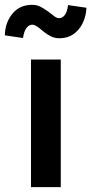

<svg xmlns="http://www.w3.org/2000/svg" viewBox="-60 -773 377 793"><path d="M68 0V-527H191V0ZM119 -643Q101 -659 91 -665Q81 -671 73 -671Q60 -671 49.5 -657.5Q39 -644 35 -616L-40 -627Q-39 -679 -9 -716Q21 -753 72 -753Q91 -753 105.5 -746Q120 -739 138 -726Q156 -712 165.5 -705Q175 -698 184 -698Q198 -698 208 -711.5Q218 -725 221 -752L297 -741Q296 -708 282 -678.5Q268 -649 243.5 -632Q219 -615 186 -615Q167 -615 152 -622Q137 -629 119 -643Z"/></svg>

Font: Our Lexend Medium
Style: Regular
Weight: 500
Designer: Bonnie Shaver-Troup, Thomas Jockin
Foundry: Lexend
Version: Version 1.007